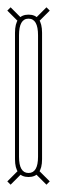

<svg xmlns="http://www.w3.org/2000/svg" viewBox="-20 -581 161 525"><path d="M58 -97Q21 -97 21 -145.5Q21 -194 21 -318Q21 -442 21 -491.5Q21 -541 58 -541Q95 -541 95 -491.5Q95 -442 95 -318Q95 -194 95 -145.5Q95 -97 58 -97ZM9 -76 0 -85 34 -119 43 -110ZM107 -76 73 -110 82 -119 116 -85ZM58 -108Q84 -108 84 -152.5Q84 -197 84 -318Q84 -439 84 -484.5Q84 -530 58 -530Q32 -530 32 -484.5Q32 -439 32 -318Q32 -197 32 -152.5Q32 -108 58 -108ZM34 -518 0 -552 9 -561 43 -527ZM82 -518 73 -527 107 -561 116 -552Z"/></svg>

Font: Anybody UltraCondensed Thin
Style: Regular
Weight: 100
Width: 1
Designer: Tyler Finck
Foundry: Etcetera Type Company
Version: Version 1.110